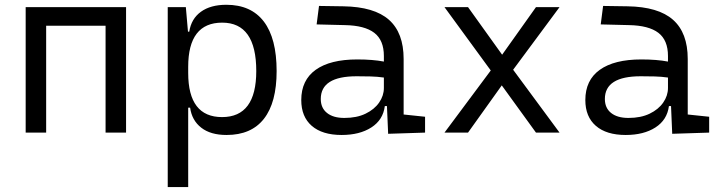

<svg xmlns="http://www.w3.org/2000/svg" viewBox="-20 -547 2970 792"><path d="M415.5 0V-440.9H170.4V0H85.9V-517.6H500V0Z M671.9 224.6V-517.6H746.6L755.4 -416.5H760.7Q769 -469.7 808.8 -498.5Q848.6 -527.3 913.6 -527.3Q1015.6 -527.3 1068.4 -458Q1121.1 -388.7 1121.1 -253.9Q1121.1 -124 1068.8 -57.1Q1016.6 9.8 914.6 9.8Q848.6 9.8 810.1 -20.3Q771.5 -50.3 764.2 -103H756.3V224.6ZM756.3 -246.1Q756.3 -64 896 -64Q1037.1 -64 1037.1 -253.9Q1037.1 -453.6 896.5 -453.6Q756.3 -453.6 756.3 -271.5Z M1581.1 4.9 1576.2 -109.4H1567.4Q1560.1 -52.2 1511.7 -21.2Q1463.4 9.8 1389.2 9.8Q1309.6 9.8 1266.1 -27.8Q1222.7 -65.4 1222.7 -134.3Q1222.7 -216.3 1282.2 -259Q1341.8 -301.8 1453.6 -301.8Q1517.6 -301.8 1563.5 -293V-315.9Q1563.5 -381.3 1523.9 -411.6Q1484.4 -441.9 1402.8 -443.4L1286.1 -446.3L1295.9 -522.5L1396.5 -521Q1523.9 -519 1584.5 -465.3Q1645 -411.6 1645 -303.7V-74.7L1733.4 -65.4V0ZM1563.5 -227.1Q1536.6 -231 1508.1 -231.7Q1479.5 -232.4 1451.2 -232.4Q1303.2 -232.4 1303.2 -138.7Q1303.2 -101.6 1328.9 -81.1Q1354.5 -60.5 1400.4 -60.5Q1451.7 -60.5 1488 -78.1Q1524.4 -95.7 1543.9 -124Q1563.5 -152.3 1563.5 -184.1Z M1813.5 0 2004.4 -256.3 1813.5 -517.6H1910.6L2051.3 -321.3L2190.9 -517.6H2288.1L2096.7 -259.3L2288.1 0H2190.9L2049.8 -194.8L1910.6 0Z M2752.9 4.9 2748 -109.4H2739.3Q2731.9 -52.2 2683.6 -21.2Q2635.3 9.8 2561 9.8Q2481.4 9.8 2438 -27.8Q2394.5 -65.4 2394.5 -134.3Q2394.5 -216.3 2454.1 -259Q2513.7 -301.8 2625.5 -301.8Q2689.5 -301.8 2735.4 -293V-315.9Q2735.4 -381.3 2695.8 -411.6Q2656.2 -441.9 2574.7 -443.4L2458 -446.3L2467.8 -522.5L2568.4 -521Q2695.8 -519 2756.3 -465.3Q2816.9 -411.6 2816.9 -303.7V-74.7L2905.3 -65.4V0ZM2735.4 -227.1Q2708.5 -231 2679.9 -231.7Q2651.4 -232.4 2623 -232.4Q2475.1 -232.4 2475.1 -138.7Q2475.1 -101.6 2500.7 -81.1Q2526.4 -60.5 2572.3 -60.5Q2623.5 -60.5 2659.9 -78.1Q2696.3 -95.7 2715.8 -124Q2735.4 -152.3 2735.4 -184.1Z"/></svg>

Font: Cascadia Code PL SemiLight
Style: Regular
Weight: 350
Monospace: yes
Designer: Aaron Bell
Foundry: Saja Typeworks
Version: Version 2404.023; ttfautohint (v1.8.4)